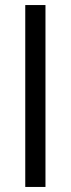

<svg xmlns="http://www.w3.org/2000/svg" viewBox="-20 -740 280 760"><path d="M80 0V-720H160V0Z"/></svg>

Font: Instrument Sans
Style: Regular
Weight: 400
Designer: Rodrigo Fuenzalida
Foundry: fragTYPE
Version: Version 1.000;gftools[0.9.28]